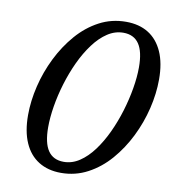

<svg xmlns="http://www.w3.org/2000/svg" viewBox="-79 -757 755 837"><g transform="rotate(10 298.5 -338.0)"><path d="M157 -175.5Q157 -106 180 -72.2Q203 -38.5 249.5 -38.5Q286.5 -38.5 319.5 -60.5Q352.5 -82.5 380.5 -120.2Q408.5 -158 430.8 -205.8Q453 -253.5 468.8 -305.5Q484.5 -357.5 493 -408Q501.5 -458.5 501.5 -501Q501.5 -570.5 478.5 -604.2Q455.5 -638 409 -638Q372 -638 339 -616.2Q306 -594.5 277.8 -556.5Q249.5 -518.5 227.2 -470.8Q205 -423 189.2 -371Q173.5 -319 165.2 -268.5Q157 -218 157 -175.5ZM412.5 -687Q470.5 -687 511.5 -661.5Q552.5 -636 574.8 -586.2Q597 -536.5 597 -464Q597 -401.5 581 -335Q565 -268.5 534.5 -207Q504 -145.5 461.2 -96.2Q418.5 -47 364 -18Q309.5 11 246 11Q188.5 11 147 -14.8Q105.5 -40.5 83.5 -90.5Q61.5 -140.5 61.5 -212.5Q61.5 -275 77.5 -341.5Q93.5 -408 124 -469.5Q154.5 -531 197.2 -580.2Q240 -629.5 294.2 -658.2Q348.5 -687 412.5 -687Z"/></g></svg>

Font: Newsreader 16pt 16pt Medium
Style: Italic
Weight: 500
Italic angle: -17°
Version: Version 1.003